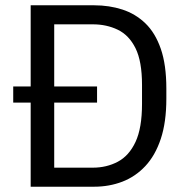

<svg xmlns="http://www.w3.org/2000/svg" viewBox="-20 -706 717 726"><path d="M96 0V-686H336Q393 -686 442.5 -670Q492 -654 529.5 -618Q567 -582 588 -521.5Q609 -461 609 -371V-333Q609 -244 588 -181Q567 -118 529.5 -78Q492 -38 442.5 -19Q393 0 336 0ZM185 -72H331Q383 -72 425.5 -94.5Q468 -117 492.5 -169.5Q517 -222 517 -313V-385Q517 -474 492.5 -523.5Q468 -573 425.5 -593.5Q383 -614 331 -614H185ZM30 -318V-379H347V-318Z"/></svg>

Font: Chivo Medium Light
Style: Regular
Weight: 300
Version: Version 2.002